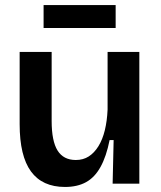

<svg xmlns="http://www.w3.org/2000/svg" viewBox="-20 -729 639 762"><path d="M238 13Q148 13 103 -48.5Q58 -110 58 -236V-523H185V-249Q185 -169 208.5 -131.5Q232 -94 281 -94Q310 -94 332 -108Q354 -122 370.5 -148.5Q387 -175 396 -212Q405 -249 407 -294V-523H533V-221V0H427L431 -173H415Q402 -108 379 -66.5Q356 -25 321.5 -6Q287 13 238 13ZM153 -618V-709H439V-618Z"/></svg>

Font: Bricolage Grotesque 28pt SemiBold
Style: Regular
Weight: 600
Version: Version 1.001;gftools[0.9.33.dev8+g029e19f]